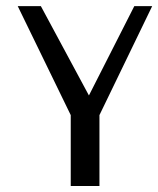

<svg xmlns="http://www.w3.org/2000/svg" viewBox="-20 -620 527 640"><path d="M487.3 -599.6 311.5 -236.3V0H215.8V-236.3L39.1 -599.6H116.2L276.4 -301.8L427.7 -599.6Z"/></svg>

Font: RIT TN Joy
Style: Bold
Weight: 700
Designer: Hussain K H
Foundry: Rachana Institute of Typography
Version: 1.6.2